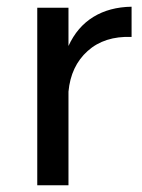

<svg xmlns="http://www.w3.org/2000/svg" viewBox="-20 -552 422 572"><path d="M372 -532V-442Q291 -445 241 -400Q191 -355 184 -279V0H91V-529H184V-415Q210 -472 258 -501.5Q306 -531 372 -532Z"/></svg>

Font: Montserrat arm2
Style: Regular
Weight: 400
Designer: Julieta Ulanovsky
Foundry: Julieta Ulanovsky
Version: Version 6.000